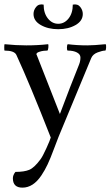

<svg xmlns="http://www.w3.org/2000/svg" viewBox="-20 -633 508 881"><path d="M133.8 -568.8Q133.8 -586.4 145.8 -601.3Q157.7 -616.2 180.2 -611.8Q180.2 -572.8 199.7 -548.3Q219.2 -523.9 247.1 -523.9Q275.4 -523.9 294.7 -548.3Q314 -572.8 314 -611.8Q336.4 -616.2 348.1 -601.3Q359.9 -586.4 359.9 -568.8Q359.9 -537.1 326.7 -518.1Q293.5 -499 247.1 -499Q200.7 -499 167.2 -518.1Q133.8 -537.1 133.8 -568.8ZM1 -400.9Q-0.5 -400.9 -0.5 -414.8Q-0.5 -428.7 1 -430.2Q53.2 -424.8 101.1 -424.8Q154.3 -424.8 201.2 -430.2Q203.1 -425.8 201.7 -413.3Q200.2 -400.9 196.8 -400.9Q189.9 -400.9 180.4 -399.9Q170.9 -398.9 158.9 -394.8Q147 -390.6 147 -383.8L148.9 -379.9L254.9 -109.9Q304.7 -242.7 342.8 -336.9Q349.1 -352.5 349.1 -369.1Q349.1 -383.8 333 -392.3Q316.9 -400.9 291 -400.9Q287.1 -400.9 287.1 -413.8Q287.1 -426.8 291 -430.2Q332.5 -424.8 380.9 -424.8Q409.7 -424.8 464.8 -430.2Q467.8 -425.8 466.8 -413.3Q465.8 -400.9 462.9 -400.9Q450.2 -400.9 428.5 -392.8Q406.7 -384.8 398.9 -367.2Q307.1 -147.5 249 -5.9Q243.7 6.8 227.5 50.3Q211.4 93.8 198.7 120.8Q186 147.9 169.9 171.9Q132.3 228 83 228Q39.1 228 39.1 185.1Q39.1 169.9 50.8 155.8Q91.3 155.8 114.3 146.2Q137.2 136.7 165 99.1Q175.8 85 192.9 47.1Q210 9.3 212.9 -2Q115.2 -251 55.2 -380.9Q45.9 -400.9 1 -400.9Z"/></svg>

Font: Crimson
Style: Roman
Weight: 400
Version: Version 0.8